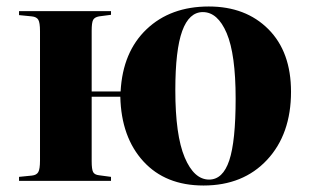

<svg xmlns="http://www.w3.org/2000/svg" viewBox="-20 -552 945 586"><path d="M601.1 14.2Q484.9 14.2 417.5 -59.6Q350.1 -133.3 347.2 -256.8H259.8V-60.1Q259.8 -35.2 264.2 -26.9Q268.6 -18.6 282.2 -17.1L318.8 -12.2V0H38.1V-12.2L77.1 -16.1Q91.8 -17.6 96.9 -26.9Q102.1 -36.1 102.1 -62V-457Q102.1 -482.9 96.9 -491.7Q91.8 -500.5 77.1 -502L38.1 -505.9V-518.1H318.8V-506.8L282.2 -502Q268.6 -499.5 264.2 -491.2Q259.8 -482.9 259.8 -458V-272.9H348.1Q354.5 -393.6 427.5 -462.9Q500.5 -532.2 617.2 -532.2Q730 -532.2 799.1 -462.9Q868.2 -393.6 868.2 -272Q868.2 -142.6 795.2 -64.2Q722.2 14.2 601.1 14.2ZM618.2 -3.9Q660.2 -3.9 679.7 -62.3Q699.2 -120.6 699.2 -251Q699.2 -386.2 671.9 -450.7Q644.5 -515.1 599.1 -515.1Q557.1 -515.1 536.1 -457.3Q515.1 -399.4 515.1 -276.9Q515.1 -139.2 543.7 -71.5Q572.3 -3.9 618.2 -3.9Z"/></svg>

Font: Display Regular
Style: Bold
Weight: 700
Designer: Latin by Veronika Burian and Jose Scaglione. Greek by Irene Vlachou. Cyrillic by Vera Evstafieva.
Foundry: TypeTogether
Version: Version 3.002